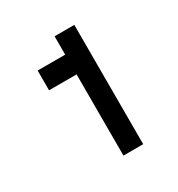

<svg xmlns="http://www.w3.org/2000/svg" viewBox="-93 -842 420 453"><g transform="rotate(-30 117.0 -615.5)"><path d="M42.1 -674.3H117.1V-453.1H170.9V-778.1H117.1V-728.1H42.1Z"/></g></svg>

Font: Estedad-VF-FD Black
Style: Regular
Weight: 900
Designer: Amin Abedi
Version: Version 4.000